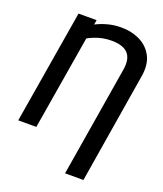

<svg xmlns="http://www.w3.org/2000/svg" viewBox="-167 -845 979 1155"><g transform="rotate(20 322.5 -267.0)"><path d="M506.8 203.1H389.2L505.9 -504.4Q517.1 -574.2 485.8 -608.4Q454.6 -642.6 379.4 -642.6Q324.2 -642.6 272.7 -622.3Q221.2 -602.1 175.8 -565.4L192.4 -664.6Q218.8 -683.6 252.2 -700.2Q285.6 -716.8 325 -727.1Q364.3 -737.3 406.7 -737.3Q475.1 -737.3 528.3 -710.9Q581.5 -684.6 608.4 -632.6Q635.3 -580.6 622.6 -504.4ZM252.4 -727.5 131.3 0H15.6L136.7 -727.5Z"/></g></svg>

Font: Inter Medium
Style: Italic
Weight: 500
Italic angle: -9.3988°
Designer: Rasmus Andersson
Foundry: rsms
Version: Version 4.001;git-66647c0bb